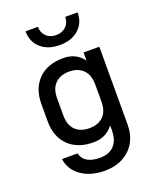

<svg xmlns="http://www.w3.org/2000/svg" viewBox="-168 -885 935 1136"><g transform="rotate(-20 300.0 -317.0)"><path d="M293 151Q206 151 146.5 110Q87 69 77 -1H175Q183 34 213 51.5Q243 69 293 69Q350 69 381.5 35.5Q413 2 413 -61V-91Q368 -30 288 -30Q188 -30 131 -86.5Q74 -143 74 -240V-349Q74 -446 131 -503Q188 -560 288 -560Q368 -560 413 -499V-550H512V-61Q512 3 485 50.5Q458 98 408.5 124.5Q359 151 293 151ZM293 -473Q237 -473 205 -441Q173 -409 173 -349V-241Q173 -180 205 -148.5Q237 -117 293 -117Q349 -117 381 -148.5Q413 -180 413 -241V-349Q413 -409 381 -441Q349 -473 293 -473ZM297 -639Q223 -639 178 -679Q133 -719 133 -785H211Q211 -748 234.5 -725Q258 -702 296 -702Q335 -702 359 -725Q383 -748 383 -785H461Q461 -719 416 -679Q371 -639 297 -639Z"/></g></svg>

Font: Tiny Medium
Style: Regular
Weight: 500
Monospace: yes
Designer: Philipp Nurullin, Konstantin Bulenkov
Foundry: JetBrains
Version: Version 2.251; ttfautohint (v1.8.4.7-5d5b)